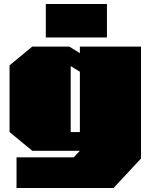

<svg xmlns="http://www.w3.org/2000/svg" viewBox="-20 -757 761 964"><path d="M210 -569V-737H517V-569ZM63 187V33H350L381 0H142L28 -94V-429L142 -523H328L381 -490V-523H688V39L550 187ZM335 -94H381V-397L335 -425Z"/></svg>

Font: Tomorrow Black
Style: Regular
Weight: 900
Designer: Tony de Marco, Monica Rizzolli
Foundry: Just in Type
Version: Version 2.002